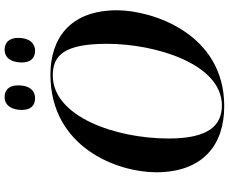

<svg xmlns="http://www.w3.org/2000/svg" viewBox="-98 -860 970 813"><g transform="rotate(-90 386.5 -454.0)"><path d="M578 -790C604 -790 632 -808 632 -862C632 -901 611 -919 582 -919C548 -919 528 -891 528 -846C528 -808 547 -790 578 -790ZM377 -790C404 -790 431 -808 431 -862C431 -901 411 -919 381 -919C348 -919 327 -891 327 -846C327 -808 346 -790 377 -790ZM343 11C652 11 749 -296 749 -443C749 -645 626 -725 477 -725C166 -725 63 -438 63 -278C63 -79 179 11 343 11ZM346 1C263 1 206 -53 206 -224C206 -450 299 -715 473 -715C558 -715 607 -667 607 -485C607 -280 522 1 346 1Z"/></g></svg>

Font: Noto Serif Display SemiBold
Style: Italic
Weight: 600
Italic angle: -12°
Designer: Monotype Design Team
Foundry: Monotype Imaging Inc.
Version: Version 2.009